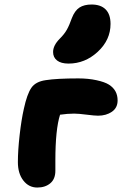

<svg xmlns="http://www.w3.org/2000/svg" viewBox="-20 -860 555 860"><path d="M287.1 -575.2Q253.4 -575.2 235.6 -589.1Q217.8 -603 217.8 -627Q217.8 -656.7 248 -687Q268.1 -707 279.3 -726.8Q290.5 -746.6 301.8 -778.8Q314.9 -812.5 335.9 -826.2Q356.9 -839.8 390.1 -839.8Q431.2 -839.8 453.1 -817.9Q475.1 -795.9 475.1 -752.9Q475.1 -681.2 418 -628.2Q360.8 -575.2 287.1 -575.2ZM147 -20Q108.9 -20 84.5 -51.5Q60.1 -83 60.1 -133.8Q60.1 -185.5 67.9 -254.6Q75.7 -323.7 86.9 -373Q101.1 -438.5 120.4 -466.6Q139.6 -494.6 185.1 -501Q234.4 -508.8 331.1 -508.8Q375.5 -508.8 412.4 -500.7Q449.2 -492.7 467.8 -481Q506.8 -456.5 506.8 -410.2Q506.8 -377 481.2 -359.4Q455.6 -341.8 418.9 -341.8Q404.3 -341.8 367.9 -346.4Q331.5 -351.1 312 -351.1Q282.2 -351.1 249 -346.2Q228 -280.3 228 -141.1V-95.2Q228 -58.1 205.3 -39.1Q182.6 -20 147 -20Z"/></svg>

Font: Shantell Sans Irregular
Style: Regular
Weight: 800
Designer: Stephen Nixon, Anya Danilova, Shantell Martin
Foundry: Arrow Type
Version: Version 1.006;[9816181b4]